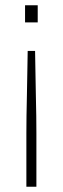

<svg xmlns="http://www.w3.org/2000/svg" viewBox="-20 -530 238 728"><path d="M80 178V31Q80 7 80 -24Q80 -55 80.5 -91Q81 -127 82 -167.5Q83 -208 83.5 -250.5Q84 -293 85 -337H113Q114 -293 114.5 -250.5Q115 -208 116 -167.5Q117 -127 117.5 -91Q118 -55 118 -24Q118 7 118 31V178ZM75 -445V-510H123V-445Z"/></svg>

Font: Saira Thin Thin
Style: Regular
Weight: 250
Version: Version 1.101